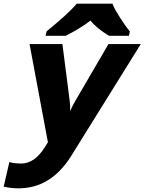

<svg xmlns="http://www.w3.org/2000/svg" viewBox="-35 -786 787 1046"><path d="M226 -11 126 -546H305L345 -234Q348 -207 347 -181Q364 -218 374 -234L556 -546H732L352 65Q242 240 66 240Q28 240 -10 232L-15 231L16 97L24 99Q48 105 80 105Q155 105 211 13ZM578 -766 579 -762Q590 -735 618.5 -690.5Q647 -646 670 -617L673 -615L667 -591H558L557 -592Q490 -633 458 -674Q405 -633 325 -592L322 -591H213L219 -615L221 -617Q335 -710 380 -762L383 -766Z"/></svg>

Font: Passageway
Style: BdIt
Weight: 700
Foundry: Ascender Corporation
Version: Version 1.11